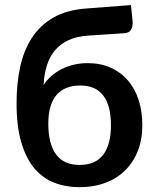

<svg xmlns="http://www.w3.org/2000/svg" viewBox="-20 -750 631 777"><path d="M338 -606Q291 -603 257.8 -587.8Q224.5 -572.5 202.8 -546.8Q181 -521 169.8 -485.2Q158.5 -449.5 156.5 -406Q169 -425.5 187.2 -441.8Q205.5 -458 228.2 -469.8Q251 -481.5 277.8 -488Q304.5 -494.5 335 -494.5Q386 -494.5 427 -476.5Q468 -458.5 496.8 -425.5Q525.5 -392.5 540.8 -346.2Q556 -300 556 -244Q556 -186 537.8 -139.5Q519.5 -93 486.2 -60.2Q453 -27.5 406 -10Q359 7.5 302 7.5Q246.5 7.5 199.8 -10.5Q153 -28.5 119 -69Q85 -109.5 66 -174.2Q47 -239 47 -332.5Q47 -411 61.5 -478.5Q76 -546 109 -596.8Q142 -647.5 195.5 -678.5Q249 -709.5 327.5 -715.5L510 -729.5L516.5 -665.5Q517 -661.5 517 -657.5Q517 -642 509.8 -629.2Q502.5 -616.5 482 -615.5ZM429 -243.5Q429 -322 398.2 -363Q367.5 -404 304.5 -404Q241.5 -404 208.5 -365.2Q175.5 -326.5 175.5 -249.5Q175.5 -168 206.8 -125.2Q238 -82.5 302 -82.5Q366 -82.5 397.5 -123.5Q429 -164.5 429 -243.5Z"/></svg>

Font: Lato
Style: Bold
Weight: 700
Designer: Lukasz Dziedzic with Adam Twardoch and Botio Nikoltchev
Foundry: tyPoland Lukasz Dziedzic
Version: Version 2.010; 2014-09-01; http://www.latofonts.com/; ttfaut